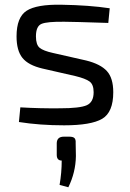

<svg xmlns="http://www.w3.org/2000/svg" viewBox="-20 -519 548 812"><path d="M240 -499Q358 -497 444 -484L438 -422Q285 -427 253 -427Q179 -428 155.5 -418Q132 -408 132 -365Q132 -330 147.5 -317Q163 -304 204 -295L345 -263Q405 -248 432 -218.5Q459 -189 459 -129Q459 -44 412 -16.5Q365 11 251 11Q148 11 60 -3L66 -65Q150 -60 233 -61Q318 -61 347 -74Q376 -87 376 -129Q376 -162 358.5 -174.5Q341 -187 300 -197L160 -229Q100 -243 75 -274Q50 -305 50 -365Q50 -446 92.5 -473.5Q135 -501 240 -499ZM250 59H273Q289 59 295 65Q301 71 300 86L301 141Q300 210 269 273L232 263Q241 211 241 160Q220 160 220 136V86Q221 59 250 59Z"/></svg>

Font: Exo 2
Style: Regular
Weight: 400
Designer: Natanael Gama
Version: Version 1.001;PS 001.001;hotconv 1.0.70;makeotf.lib2.5.58329